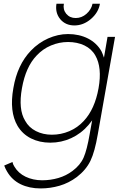

<svg xmlns="http://www.w3.org/2000/svg" viewBox="-20 -764 661 1049"><path d="M288.5 -743.5H329Q323 -712 342 -688.5Q361.5 -665.5 393.5 -665.5Q426.5 -665.5 452.5 -688.5Q479 -712 485.5 -743.5H526Q518 -695.5 476.5 -660Q435.5 -625 386.5 -625Q337.5 -625 308.5 -660Q280.5 -695 288.5 -743.5ZM608.5 -562.5 514.5 -31.5Q498 65.5 474 115Q449.5 165 400 203Q356 236 305.2 250.8Q254.5 265.5 202 265.5Q140 265.5 92.8 242.5Q45.5 219.5 18.5 173Q10.5 160.5 3 140.5L48 121Q51 135 58.5 146Q69 164 84.5 178Q100 192 119.8 201.5Q139.5 211 162.5 216Q185.5 221 210.5 221Q256 221 298.8 208.5Q341.5 196 376 170Q419 138 437 96.5Q455 55.5 470 -31.5L483.5 -106.5L463.5 -81Q423 -34 369 -9.2Q315 15.5 255 15.5Q196 15.5 149.5 -7.8Q103 -31 76 -76Q30 -154.5 53 -282.5Q74.5 -410 149 -487.5Q169 -508.5 193 -525.5Q217 -542.5 243 -554Q269 -565.5 296.5 -571.8Q324 -578 352 -578Q382 -578 409.8 -571.8Q437.5 -565.5 461 -553.5Q484.5 -541.5 503.2 -523.8Q522 -506 534.5 -483.5Q541 -470 548 -449L567.5 -562.5ZM518.5 -282.5Q538.5 -395.5 501 -460.5Q491 -478.5 475.8 -492.5Q460.5 -506.5 441.2 -515.8Q422 -525 399.2 -529.8Q376.5 -534.5 352 -534.5Q303.5 -534.5 258.5 -515.5Q213.5 -496.5 180 -460.5Q120.5 -398.5 100 -282.5Q79 -166.5 117.5 -104Q137.5 -67.5 176.2 -47.8Q215 -28 263.5 -28Q313 -28 358.5 -47.2Q404 -66.5 437.5 -103Q498 -167.5 518.5 -282.5Z"/></svg>

Font: Russisch Sans ExtraLight
Style: Italic
Weight: 200
Width: 4
Italic angle: -10°
Designer: Michael Sharanda (font) & Cristiano Sobral (main changes)
Foundry: Michael Sharanda
Version: Version 2.00;September 8, 2020;FontCreator 13.0.0.2681 64-bi